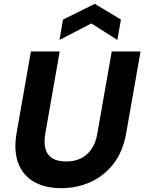

<svg xmlns="http://www.w3.org/2000/svg" viewBox="-20 -968 752 1000"><path d="M299 12Q213 12 155.5 -22Q98 -56 74.5 -119.5Q51 -183 66 -273L141 -700H291L216 -273Q208 -227 216.5 -194Q225 -161 252 -144Q279 -127 325 -127Q369 -127 402 -143.5Q435 -160 457 -192.5Q479 -225 487 -273L562 -700H712L637 -273Q620 -177 570 -113.5Q520 -50 449.5 -19Q379 12 299 12ZM290 -760 308 -866 474 -948 610 -866 591 -760 456 -846Z"/></svg>

Font: DM Sans 16pt Black
Style: Italic
Weight: 900
Italic angle: -10°
Version: Version 4.004;gftools[0.9.30]